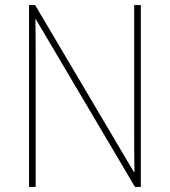

<svg xmlns="http://www.w3.org/2000/svg" viewBox="-20 -734 667 754"><path d="M533 0V-714H507V-200C507 -160 507 -107 508 -58H506L118 -714H94V0H120V-519C120 -573 120 -612 119 -658H121L510 0Z"/></svg>

Font: Noto Sans Sinhala UI SemiCondensed Thin
Style: Regular
Weight: 100
Width: 4
Designer: Jelle Bosma - Monotype Design Team
Foundry: Monotype Imaging Inc.
Version: Version 2.006